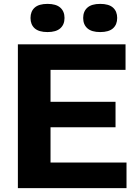

<svg xmlns="http://www.w3.org/2000/svg" viewBox="-20 -968 712 988"><path d="M72 0V-740H626V-608.5H240V-131.5H631V0ZM163.5 -313V-444H574.5V-313ZM495.5 -803Q451.5 -803 429.8 -822.2Q408 -841.5 408 -875.5Q408 -909.5 429.8 -928.8Q451.5 -948 495.5 -948Q540 -948 561.5 -928.8Q583 -909.5 583 -875.5Q583 -841.5 561.5 -822.2Q540 -803 495.5 -803ZM224.5 -803Q180 -803 158.5 -822.2Q137 -841.5 137 -875.5Q137 -909.5 158.5 -928.8Q180 -948 224.5 -948Q268.5 -948 290.2 -928.8Q312 -909.5 312 -875.5Q312 -841.5 290.2 -822.2Q268.5 -803 224.5 -803Z"/></svg>

Font: Encode Sans SC SemiExpanded
Style: Bold
Weight: 700
Width: 6
Designer: Multiple Designers
Foundry: Impallari Type
Version: Version 3.002